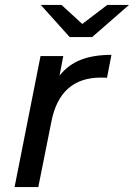

<svg xmlns="http://www.w3.org/2000/svg" viewBox="-20 -757 542 777"><path d="M431 -535 413 -442Q404 -443 388 -443Q223 -443 188 -265L135 0H39L144 -530H236L221 -451Q256 -495 307 -515Q358 -535 431 -535ZM502 -737 353 -607H262L145 -737H229L313 -660L414 -737Z"/></svg>

Font: Idrija
Style: Italic
Weight: 500
Italic angle: -11.3°
Designer: Julieta Ulanovsky
Foundry: Julieta Ulanovsky
Version: Version 7.200